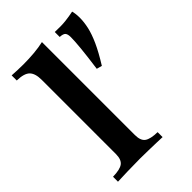

<svg xmlns="http://www.w3.org/2000/svg" viewBox="-191 -713 795 795"><g transform="rotate(-45 206.0 -316.0)"><path d="M311.3 -386.3 287.9 -392.7Q296.8 -457.3 300.8 -498.4Q304.8 -539.5 304.8 -561.3Q304.8 -579 298.4 -586.3Q291.9 -593.5 272.6 -594.4V-623.4Q310.5 -621.8 335.1 -624.6Q359.7 -627.4 383.1 -632.3Q384.7 -628.2 386.3 -616.5Q387.9 -604.8 387.9 -591.9Q387.9 -566.9 381.5 -537.9Q375 -508.9 358.5 -472.2Q341.9 -435.5 311.3 -386.3ZM19.4 0V-29Q61.3 -29.8 77.8 -42.3Q94.4 -54.8 94.4 -87.1V-521.8Q94.4 -558.9 78.2 -575.4Q62.1 -591.9 19.4 -592.7V-622.6Q35.5 -621.8 52.4 -621Q69.4 -620.2 85.5 -620.2Q119.4 -620.2 150 -623Q180.6 -625.8 205.6 -631.5V-87.1Q205.6 -54 222.6 -41.9Q239.5 -29.8 280.6 -29V0Q268.5 -0.8 247.6 -1.2Q226.6 -1.6 201.6 -2.4Q176.6 -3.2 151.6 -3.2Q114.5 -3.2 76.6 -2Q38.7 -0.8 19.4 0Z"/></g></svg>

Font: Playfair
Style: Bold
Weight: 700
Designer: Claus Eggers Sørensen
Foundry: Claus Eggers Sørensen
Version: Version 2.001;gftools[0.9.30]